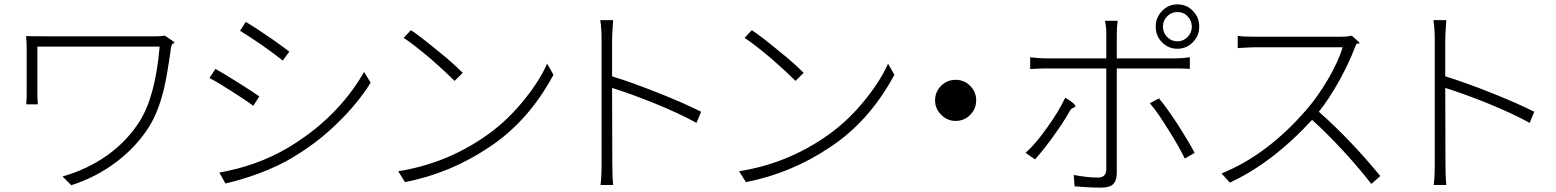

<svg xmlns="http://www.w3.org/2000/svg" viewBox="-20 -839 7115 878"><path d="M306 8 266 -32Q378 -64 468 -127Q561 -193 619 -285Q691 -400 710 -626H430H151V-413Q151 -383 153 -362H100Q102 -383 102 -413V-620Q102 -647 99 -674Q121 -673 190 -673H693Q718 -673 734 -676Q779 -647 778 -643Q777 -641 773 -640Q768 -640 766.5 -636Q765 -632 763 -625Q762 -621 762 -619.5Q762 -618 761 -614Q744 -491 729 -430Q704 -327 662 -260Q605 -169 513 -99Q419 -28 306 8Z M1011 0 983 -50Q1155 -80 1296 -163Q1523 -298 1645 -510L1675 -461Q1616 -366 1524 -277Q1434 -188 1320 -120Q1255 -80 1164 -46Q1086 -17 1011 0ZM1138 -355Q1104 -381 1042 -420Q974 -464 938 -482L965 -524Q1003 -503 1070.5 -460.5Q1138 -418 1166 -398ZM1273 -562Q1244 -586 1179 -632Q1118 -674 1078 -698L1104 -739Q1142 -717 1210 -670Q1216 -666 1229 -657Q1288 -615 1303 -603Z M1832 -6 1801 -56Q2010 -89 2185 -206Q2285 -272 2365 -368Q2444 -462 2482 -548L2511 -497Q2396 -283 2214 -164Q2039 -47 1832 -6ZM2059 -469Q2017 -511 1952 -568Q1874 -634 1826 -666L1859 -701Q1898 -676 1984 -605Q2049 -553 2096 -506Z M2726 7Q2731 -26 2731 -95V-375V-656Q2731 -707 2725 -747H2784Q2779 -682 2779 -656V-490Q2873 -461 2988 -415Q3107 -368 3186 -328L3165 -277Q3092 -318 2972 -367Q2865 -410 2779 -437L2780 -95Q2780 -29 2784 7Z M3391 -6 3360 -56Q3569 -89 3744 -206Q3844 -272 3924 -368Q4003 -462 4041 -548L4070 -497Q3955 -283 3773 -164Q3598 -47 3391 -6ZM3618 -469Q3576 -511 3511 -568Q3433 -634 3385 -666L3418 -701Q3457 -676 3543 -605Q3608 -553 3655 -506Z M4350 -286Q4312 -286 4284 -314Q4256 -342 4256 -380Q4256 -419 4283.5 -446.5Q4311 -474 4350 -474Q4389 -474 4416.5 -446.5Q4444 -419 4444 -380Q4444 -341 4416.5 -313.5Q4389 -286 4350 -286Z M5016 19Q4960 19 4894 13L4890 -39Q4953 -27 5001 -27Q5039 -27 5039 -66V-526H4765Q4727 -526 4691 -523V-577Q4733 -572 4764 -572H5039V-684Q5039 -716 5033 -744H5091Q5087 -716 5087 -684V-572H5353Q5383 -572 5421 -577V-524Q5398 -526 5354 -526H5087V-288V-50Q5087 -14 5071 2.5Q5055 19 5016 19ZM4713 -110 4670 -140Q4716 -181 4771 -259Q4823 -332 4851 -392Q4868 -383 4883 -371Q4900 -357 4897.5 -352.5Q4895 -348 4889 -346Q4879 -344 4873 -333Q4843 -280 4809 -233Q4761 -164 4713 -110ZM5398 -114Q5368 -175 5324 -244Q5273 -327 5238 -367L5280 -389Q5316 -346 5367 -268Q5413 -196 5443 -140ZM5364 -616Q5323 -616 5294 -645.5Q5265 -675 5265 -717Q5265 -759 5294 -789Q5323 -819 5364 -819Q5407 -819 5435 -789Q5464 -760 5464 -717Q5464 -675 5434.5 -645.5Q5405 -616 5364 -616ZM5364 -650Q5391 -650 5410.5 -669.5Q5430 -689 5430 -717Q5430 -745 5411 -764Q5393 -784 5364 -784Q5337 -784 5317.5 -764.5Q5298 -745 5298 -717Q5298 -689 5317.5 -669.5Q5337 -650 5364 -650Z M6251 2Q6200 -64 6129 -142Q6050 -228 5980 -291Q5799 -94 5604 -4L5566 -46Q5775 -130 5954 -337Q6004 -394 6052 -475Q6101 -559 6120 -623H5923H5726Q5705 -623 5654 -620Q5641 -619 5640 -619V-675Q5664 -671 5726 -671H6107Q6141 -671 6161 -676Q6163 -674 6168 -670Q6199 -644 6197.5 -641.5Q6196 -639 6191 -640Q6185 -641 6183 -637.5Q6181 -634 6178 -627Q6176 -622 6175 -620Q6149 -551 6106 -473Q6059 -388 6011 -328Q6154 -202 6292 -34Z M6536 7Q6541 -26 6541 -95V-375V-656Q6541 -707 6535 -747H6594Q6589 -682 6589 -656V-490Q6683 -461 6798 -415Q6917 -368 6996 -328L6975 -277Q6902 -318 6782 -367Q6675 -410 6589 -437L6590 -95Q6590 -29 6594 7Z"/></svg>

Font: GenSekiGothic TW L
Style: Regular
Weight: 300
Version: Version 1.501;PS 1;hotconv 16.6.51;makeotf.lib2.5.65220